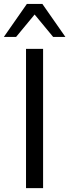

<svg xmlns="http://www.w3.org/2000/svg" viewBox="-51 -971 358 991"><path d="M171.4 0H83.3V-718.8H171.4ZM87.8 -950.8H167.6L286.6 -780.3H223.4L127.7 -896.1L32 -780.3H-31.2Z"/></svg>

Font: Min Sans VF VF
Style: Regular
Weight: 400
Designer: Jinseong-Kim, NotoSansCJK, Nunito
Foundry: Jinseong-Kim
Version: Version 1.420;Glyphs 3.1.2 (3151)